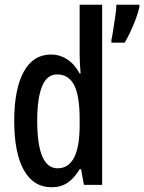

<svg xmlns="http://www.w3.org/2000/svg" viewBox="-20 -780 608 810"><path d="M198 10Q121 10 80.5 -62.5Q40 -135 40 -270Q40 -404 80 -477Q120 -550 195 -550Q232 -550 263.5 -529.5Q295 -509 316 -470H320Q318 -495 317 -514Q316 -533 316 -550V-760H411V0H334L322 -66H316Q293 -28 265 -9Q237 10 198 10ZM223 -70Q315 -70 316 -248V-278Q316 -375 293 -420.5Q270 -466 221 -466Q178 -466 157.5 -416Q137 -366 137 -270Q137 -70 223 -70ZM568 -750Q563 -727 552.5 -699Q542 -671 529.5 -644.5Q517 -618 506 -600H450V-611Q453 -624 457.5 -653Q462 -682 466.5 -712.5Q471 -743 471 -760H568Z"/></svg>

Font: Noto Sans Tamil ExtraCondensed Medium
Style: Regular
Weight: 500
Width: 2
Designer: Jelle Bosma - Monotype Design Team
Foundry: Monotype Imaging Inc.
Version: Version 2.004; ttfautohint (v1.8.4.7-5d5b)